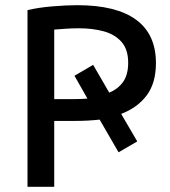

<svg xmlns="http://www.w3.org/2000/svg" viewBox="-20 -720 657 740"><path d="M86 0V-681Q128 -691 182 -695.5Q236 -700 278 -700Q428 -700 504.5 -644Q581 -588 581 -477Q581 -400 545.5 -352.5Q510 -305 447 -281L509 -175L437 -133L364 -259Q319 -254 272 -254H189V0ZM189 -338H262Q292 -338 317 -340L267 -428L339 -470L401 -363Q435 -377 454.5 -404.5Q474 -432 474 -478Q474 -530 448 -559Q422 -588 379 -599.5Q336 -611 284 -611Q255 -611 230 -609Q205 -607 189 -606Z"/></svg>

Font: Ubuntu Sans Medium
Style: Regular
Weight: 500
Designer: Dalton Maag Ltd
Foundry: Dalton Maag Ltd
Version: Version 1.006; ttfautohint (v1.8.4.7-5d5b)